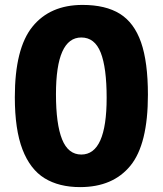

<svg xmlns="http://www.w3.org/2000/svg" viewBox="-20 -745 659 777"><path d="M309.1 -593.3Q206.5 -593.3 206.5 -363.8Q206.5 -242.7 231.2 -181.2Q255.9 -119.6 309.1 -119.6Q411.6 -119.6 411.6 -349.1Q411.6 -471.2 387.5 -532.2Q363.3 -593.3 309.1 -593.3ZM304.2 12.2Q218.8 12.2 160.4 -23.7Q102.1 -59.6 71 -140.1Q40 -220.7 40 -351.6Q40 -548.8 111.3 -637Q182.6 -725.1 314 -725.1Q407.2 -725.1 465.1 -689.2Q522.9 -653.3 550.8 -573.7Q578.6 -494.1 578.6 -361.3Q578.6 -161.1 507.8 -74.5Q437 12.2 304.2 12.2Z"/></svg>

Font: Lesson One Extra
Style: Regular
Weight: 800
Designer: But Ko, Victor Gaultney, Annie Olsen, Julie Remington, Don Collingsworth, Eric Hays, Becca Hirsbrunner
Version: Version 1.100